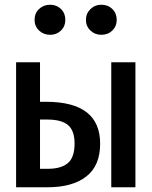

<svg xmlns="http://www.w3.org/2000/svg" viewBox="-20 -791 640 811"><path d="M149 -361H175Q403 -361 403 -184Q403 -91 344.5 -45.5Q286 0 181 0H48V-528H149ZM552 0H450V-528H552ZM149 -286V-78H182Q238 -78 266.5 -102Q295 -126 295 -185Q295 -239 267.5 -262.5Q240 -286 180 -286ZM126 -707Q126 -735 145 -753Q164 -771 192 -771Q219 -771 237.5 -753Q256 -735 256 -707Q256 -680 237.5 -662Q219 -644 192 -644Q164 -644 145 -662Q126 -680 126 -707ZM343 -707Q343 -734 362 -752.5Q381 -771 408 -771Q436 -771 454.5 -753Q473 -735 473 -707Q473 -680 454.5 -662Q436 -644 408 -644Q381 -644 362 -662Q343 -680 343 -707Z"/></svg>

Font: Fira Mono Medium
Style: Regular
Weight: 500
Designer: Carrois Corporate & Edenspiekermann AG
Foundry: Carrois Corporate GbR & Edenspiekermann AG
Version: Version 3.206